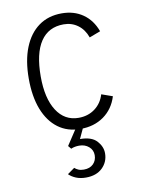

<svg xmlns="http://www.w3.org/2000/svg" viewBox="-85 -582 653 877"><g transform="rotate(-10 241.0 -144.0)"><path d="M256.5 12Q196 12 152.8 -20.2Q109.5 -52.5 86.2 -112.2Q63 -172 63 -255Q63 -338.5 87 -398.5Q111 -458.5 155.5 -490.8Q200 -523 262.5 -523Q319.5 -523 360.8 -494.2Q402 -465.5 421.5 -412L370 -392.5Q356.5 -430.5 328.2 -451.2Q300 -472 262.5 -472Q192 -472 155.2 -417Q118.5 -362 118.5 -255Q118.5 -154 155.2 -96.8Q192 -39.5 257 -39.5Q300.5 -39.5 332.5 -63.2Q364.5 -87 376.5 -127.5L427.5 -109.5Q410 -52.5 364.8 -20.2Q319.5 12 256.5 12ZM242.5 235Q216.5 235 196.5 226.8Q176.5 218.5 163.5 205.5L196.5 182Q203.5 188.5 213.8 193Q224 197.5 239 197.5Q267 197.5 283 181.5Q299 165.5 299 141Q299 117 281 101.5Q263 86 236.5 86Q226 86 216.5 87.8Q207 89.5 198.5 93.5L186.5 79L238.5 0H272L245.5 57Q299 57 323 83.2Q347 109.5 347 140.5Q347 180.5 319 207.8Q291 235 242.5 235Z"/></g></svg>

Font: Overpass ExtraLight
Style: Regular
Weight: 250
Designer: Delve Withrington, Dave Bailey, Thomas Jockin
Foundry: Delve Fonts LLC
Version: Version 4.000